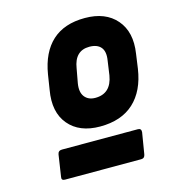

<svg xmlns="http://www.w3.org/2000/svg" viewBox="-82 -735 568 637"><g transform="rotate(-15 201.5 -416.5)"><path d="M223 -306Q152 -306 115.5 -349.5Q79 -393 92 -467L100 -518Q112 -591 153.5 -629Q195 -667 266 -667Q337 -667 374 -624Q411 -581 400 -509L393 -459Q382 -385 339 -345.5Q296 -306 223 -306ZM232 -402Q286 -402 296 -462L303 -511Q308 -541 295.5 -556Q283 -571 256 -571Q206 -571 197 -513L188 -464Q183 -434 195.5 -418Q208 -402 232 -402ZM64 -166Q51 -166 54 -179L65 -252Q67 -265 80 -265H341Q353 -265 352 -252L340 -179Q338 -166 326 -166Z"/></g></svg>

Font: Sofia Sans ExtraBold
Style: Italic
Weight: 800
Italic angle: -9°
Designer: Botio Nikoltchev, Ani Petrova
Foundry: lettersoup
Version: Version 4.100; ttfautohint (v1.8.4.7-5d5b)